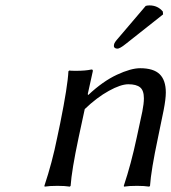

<svg xmlns="http://www.w3.org/2000/svg" viewBox="-20 -695 640 718"><path d="M524.9 -672.9Q530.8 -674.8 539.1 -674.8Q569.8 -674.8 588.9 -651.9L589.8 -641.1L452.1 -532.2Q426.8 -511.7 418 -513.2Q413.1 -513.2 409.4 -515.9Q405.8 -518.6 405.8 -522.9Q405.8 -525.9 406.5 -528.8Q407.2 -531.7 408 -533.4Q408.7 -535.2 410.9 -538.3Q413.1 -541.5 414.1 -542.7Q415 -543.9 418.7 -548.3Q422.4 -552.7 423.8 -554.2ZM460 -379.9Q431.6 -379.9 387 -355.2Q342.3 -330.6 296.9 -287.1L273.9 -180.2Q248 -58.1 244.1 0L241.2 2.9Q223.1 0 194.8 0Q165 0 147 2.9L146 0Q175.3 -87.9 193.8 -180.2L205.1 -233.9Q233.4 -374.5 235.8 -428.2L238.8 -431.2Q245.6 -430.2 264.2 -430.2Q300.3 -430.2 321.8 -435.1Q327.1 -435.1 327.1 -431.2Q327.1 -426.8 326.2 -424.8L308.1 -342.8L310.1 -339.8Q364.7 -391.1 417.2 -415.5Q469.7 -439.9 503.9 -439.9Q554.2 -439.9 577.1 -417.5Q600.1 -395 600.1 -349.1Q600.1 -324.7 591.8 -282.2L570.8 -180.2Q544.9 -58.1 541 0L538.1 2.9Q519.5 0 492.2 0Q461.9 0 443.8 2.9L442.9 0Q470.2 -81.5 491.2 -180.2L512.2 -277.8Q518.1 -307.6 518.1 -327.1Q518.1 -356.9 503.9 -368.4Q489.7 -379.9 460 -379.9Z"/></svg>

Font: Linear Smooth
Style: Italic
Weight: 400
Designer: Philipp H. Poll, Flanker
Foundry: Philipp H. Poll, reworked by Flanker
Version: Version 1.061 | FøM Fix